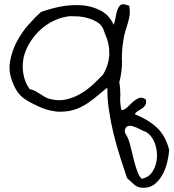

<svg xmlns="http://www.w3.org/2000/svg" viewBox="-20 -557 809 895"><path d="M768.6 142.6Q766.6 170.9 758.8 202.1Q751 233.4 735.8 259.8Q720.7 286.1 699.2 302.7Q677.7 318.4 650.4 318.4H647.5Q632.8 318.4 622.6 314Q612.3 309.6 604.5 302.7Q596.7 295.9 589.4 288.6Q582 281.2 572.3 273.4Q555.7 223.6 539.1 171.9Q522.5 120.1 509.3 66.4Q496.1 12.7 488.3 -42Q480.5 -89.8 480.5 -137.7V-148.4Q460 -132.8 439 -114.7Q418 -96.7 394.5 -80.1Q371.1 -63.5 343.3 -51.8Q315.4 -40 281.2 -37.1Q271.5 -36.1 261.7 -36.1Q247.1 -36.1 235.4 -38.1Q213.9 -41 195.3 -46.9Q176.8 -52.7 160.2 -60.5Q143.6 -68.4 127.9 -76.2Q109.4 -85.9 95.7 -95.2Q82 -104.5 71.8 -115.7Q61.5 -127 53.2 -142.1Q44.9 -157.2 37.1 -177.7Q24.4 -210 24.4 -242.2Q24.4 -257.8 27.3 -273.4Q36.1 -321.3 59.1 -364.3Q82 -407.2 113.3 -442.4Q144.5 -477.5 170.9 -501Q215.8 -517.6 267.6 -527.3Q301.8 -533.2 335 -533.2Q350.6 -533.2 366.2 -532.2Q413.1 -527.3 451.7 -506.3Q490.2 -485.4 509.8 -441.4Q514.6 -453.1 517.1 -467.3Q519.5 -481.4 522.5 -494.6Q525.4 -507.8 530.8 -519Q536.1 -530.3 545.9 -536.1Q550.8 -537.1 555.7 -537.1Q561.5 -537.1 566.4 -535.2Q574.2 -532.2 582 -530.3Q585 -517.6 585 -503.9V-491.2Q582 -471.7 576.7 -452.1Q571.3 -432.6 564.9 -413.1Q558.6 -393.6 555.7 -373Q547.9 -328.1 547.9 -280.3Q547.9 -277.3 548.8 -274.4V-270.5Q548.8 -220.7 536.1 -173.8Q541 -146.5 541 -114.3V-108.4Q540 -105.5 540 -102.5Q540 -70.3 545.9 -43.9Q559.6 -43.9 572.3 -56.2Q585 -68.4 598.1 -80.6Q611.3 -92.8 627 -99.6Q631.8 -101.6 636.7 -101.6Q647.5 -101.6 660.2 -92.8Q661.1 -86.9 661.1 -83Q661.1 -72.3 657.2 -66.4Q650.4 -56.6 641.6 -50.8Q632.8 -44.9 623 -39.6Q613.3 -34.2 608.4 -24.4Q637.7 -12.7 663.6 2.4Q689.5 17.6 710.4 37.1Q731.4 56.6 746.1 83Q760.7 109.4 768.6 142.6ZM474.6 -386.7Q469.7 -397.5 465.8 -409.7Q461.9 -421.9 458 -428.7Q449.2 -444.3 431.2 -455.1Q413.1 -465.8 391.6 -472.2Q370.1 -478.5 346.7 -480.5Q331.1 -481.4 317.4 -481.4H304.7Q266.6 -477.5 231 -460.4Q195.3 -443.4 167 -417Q138.7 -390.6 118.2 -356.9Q97.7 -323.2 89.8 -287.1Q85.9 -266.6 85.9 -246.1Q85.9 -229.5 88.9 -212.9Q94.7 -174.8 118.2 -141.6Q132.8 -138.7 144.5 -132.3Q156.2 -126 167.5 -118.7Q178.7 -111.3 189.5 -105Q200.2 -98.6 212.9 -95.7Q235.4 -89.8 256.8 -89.8Q273.4 -89.8 290 -93.8Q326.2 -102.5 357.4 -121.1Q388.7 -139.6 414.6 -164.1Q440.4 -188.5 460.9 -210Q485.4 -251 489.3 -297.9V-312.5Q489.3 -350.6 474.6 -386.7ZM660.2 57.6Q649.4 54.7 634.3 46.4Q619.1 38.1 604.5 33.2Q593.8 29.3 585 29.3Q581.1 29.3 578.1 30.3Q566.4 32.2 562.5 47.9Q561.5 50.8 561.5 53.7Q561.5 61.5 567.4 70.3Q574.2 82 579.1 93.8Q585.9 114.3 592.3 141.1Q598.6 168 605.5 194.3Q612.3 220.7 620.6 243.2Q628.9 265.6 640.6 276.4Q675.8 269.5 692.9 239.7Q710 210 711.9 174.8V168Q711.9 136.7 700.2 106.4Q686.5 73.2 660.2 57.6Z"/></svg>

Font: Crafty Girls
Style: Regular
Weight: 400
Designer: Crystal Kluge
Foundry: Font Diner, Inc DBA Tart Workshop
Version: Version 1.001